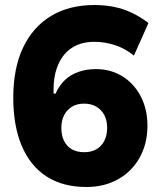

<svg xmlns="http://www.w3.org/2000/svg" viewBox="-20 -736 640 767"><path d="M325 11Q231 11 166 -31Q101 -73 67 -153Q33 -233 33 -346Q33 -463 72 -545.5Q111 -628 183.5 -672Q256 -716 358 -716Q398 -716 435.5 -708.5Q473 -701 507.5 -684.5Q542 -668 573 -644L515 -514Q479 -543 438.5 -556Q398 -569 357 -569Q319 -569 289 -556.5Q259 -544 238 -519.5Q217 -495 205.5 -459.5Q194 -424 194 -378V-362H202Q216 -394 239 -416Q262 -438 294 -449Q326 -460 363 -460Q422 -460 468.5 -431.5Q515 -403 542 -351.5Q569 -300 569 -234Q569 -162 538 -106.5Q507 -51 452 -20Q397 11 325 11ZM317 -128Q345 -128 365.5 -140Q386 -152 397 -174Q408 -196 408 -225Q408 -255 397 -276Q386 -297 365.5 -309.5Q345 -322 316 -322Q287 -322 267 -309.5Q247 -297 236 -275.5Q225 -254 225 -225Q225 -196 235.5 -174Q246 -152 266.5 -140Q287 -128 317 -128Z"/></svg>

Font: Nunito Sans 6pt Black
Style: Regular
Weight: 900
Version: Version 3.101;gftools[0.9.27]